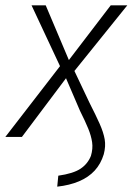

<svg xmlns="http://www.w3.org/2000/svg" viewBox="-23 -512 500 718"><path d="M191 186 195 145Q251 137 278 119Q305 101 317 71Q325 44 321.5 20Q318 -4 307 -31Q296 -58 276 -98L224 -219L225 -221L59 0H-3L204 -268L212 -242L95 -492H148L236 -284H232L391 -492H453L254 -245L248 -262L312 -127Q335 -82 349.5 -49.5Q364 -17 368.5 9Q373 35 365 65Q354 101 331 126Q308 151 272.5 166Q237 181 191 186Z"/></svg>

Font: Nunito Sans 7pt Condensed ExtraLight
Style: Italic
Weight: 250
Width: 3
Italic angle: -9°
Designer: Vernon Adams
Foundry: Vernon Adams
Version: Version 3.101;gftools[0.9.27]